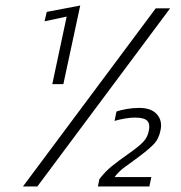

<svg xmlns="http://www.w3.org/2000/svg" viewBox="-20 -674 655 694"><path d="M169 -370 221 -614 141 -597 149 -631 270 -654 209 -370ZM63 0 543 -644H595L115 0ZM334 0 339 -26Q359 -53 384.5 -73.5Q410 -94 440 -115Q483 -145 498.5 -162Q514 -179 518 -202Q523 -225 512.5 -237Q502 -249 467 -249Q451 -249 431 -245.5Q411 -242 394 -237L401 -271Q415 -276 438 -280Q461 -284 483 -284Q527 -284 547.5 -260.5Q568 -237 560 -202Q554 -171 534 -151Q514 -131 476 -103Q451 -84 431 -70Q411 -56 394 -34H527L520 0Z"/></svg>

Font: Kanit ExtraLight
Style: Italic
Weight: 275
Italic angle: -12°
Designer: Katatrad Team
Foundry: CadsonDemak
Version: Version 2.000; ttfautohint (v1.8.3)